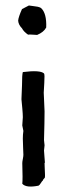

<svg xmlns="http://www.w3.org/2000/svg" viewBox="-20 -677 239 698"><path d="M148 -577Q139 -560 115 -550Q112 -550 99 -551Q86 -552 82 -551Q66 -562 60 -574Q47 -587 46 -602Q47 -615 60 -644Q64 -646 85 -657Q90 -656 100 -655Q110 -654 117 -652.5Q124 -651 129 -648Q150 -629 148 -577ZM65 -201 61 -221Q61 -226 62 -236Q63 -246 63 -251Q63 -262 61 -284Q61 -289 59.5 -300Q58 -311 58 -316Q58 -325 59 -341.5Q60 -358 60 -366Q60 -406 63 -415Q126 -423 140 -410Q143 -407 141 -375.5Q139 -344 139 -340Q139 -329 140.5 -306.5Q142 -284 142 -272Q142 -236 140 -168Q140 -164 141 -158Q142 -152 142 -149Q142 -145 141 -139Q140 -133 140 -130Q140 -123 141.5 -109Q143 -95 143 -89Q144 -87 143 -86Q142 -85 142 -84Q142 -82 142.5 -68Q143 -54 143.5 -45Q144 -36 143 -31Q136 -24 136 -21Q133 -19 128.5 -11.5Q124 -4 120 -2Q75 7 61 -9Q63 -24 61 -84Q61 -89 63 -99Q65 -109 65 -114Q65 -123 64 -140.5Q63 -158 63 -173Q63 -188 65 -201Z"/></svg>

Font: FuturaRenner
Style: Regular
Weight: 400
Designer: BSozoo
Foundry: BSozoo
Version: Version 1.001;PS 001.001;hotconv 1.0.70;makeotf.lib2.5.58329